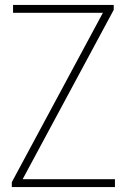

<svg xmlns="http://www.w3.org/2000/svg" viewBox="-20 -760 515 780"><path d="M28 0V-20L398 -708H33V-740H442V-720L72 -32H447V0Z"/></svg>

Font: Encode Sans Cnd Th
Style: Regular
Weight: 100
Width: 3
Designer: Multiple Designers
Foundry: Impallari Type
Version: Version 3.002; ttfautohint (v1.8.3) -l 8 -r 50 -G 200 -x 14 